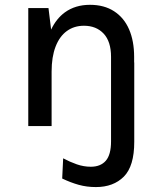

<svg xmlns="http://www.w3.org/2000/svg" viewBox="-20 -524 676 798"><path d="M194.5 -226.5V0H97.5V-490.5H181.5L192.5 -401Q214 -446.5 249.5 -472.5Q293 -504 354 -504Q413 -504 454.2 -477.2Q495.5 -450.5 516.5 -402Q537.5 -353.5 537.5 -287.5V-264.5H538V65.5Q538 166.5 494.8 210Q451.5 253.5 378.5 253.5Q340.5 253.5 307.2 244.2Q274 235 238.5 218L242.5 134Q270.5 149 299.2 159Q328 169 357.5 169Q398 169 419.8 144Q441.5 119 441.5 63.5V-287.5Q441.5 -351.5 410.8 -384.2Q380 -417 329 -417Q288 -417 257.8 -395Q227.5 -373 211 -330.2Q194.5 -287.5 194.5 -226.5Z"/></svg>

Font: Betinya Sans Medium
Style: Regular
Weight: 500
Designer: Jonathan Pinhorn
Version: Version 2.001;December 9, 2019;FontCreator 12.0.0.2547 64-bi